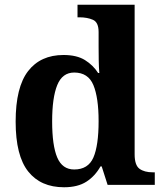

<svg xmlns="http://www.w3.org/2000/svg" viewBox="-20 -780 689 810"><path d="M250 10Q152 10 99 -56.5Q46 -123 46 -267Q46 -412 98.5 -480Q151 -548 248 -548Q304 -548 338.5 -526.5Q373 -505 394 -472H399Q397 -495 396.5 -526Q396 -557 396 -584V-645Q396 -686 372 -696.5Q348 -707 315 -707H307V-760H548V-129Q548 -83 568.5 -68Q589 -53 625 -53H633V0H434L409 -78H404Q381 -37 344.5 -13.5Q308 10 250 10ZM293 -65Q352 -65 374 -115.5Q396 -166 396 -269Q396 -368 374 -421Q352 -474 293 -474Q243 -474 221.5 -421Q200 -368 200 -268Q200 -166 221.5 -115.5Q243 -65 293 -65Z"/></svg>

Font: Noto Serif Ethiopic
Style: Bold
Weight: 700
Designer: Monotype Design Team
Foundry: Monotype Imaging Inc.
Version: Version 2.102; ttfautohint (v1.8.4.7-5d5b)